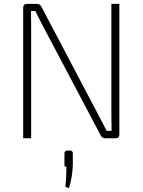

<svg xmlns="http://www.w3.org/2000/svg" viewBox="-20 -710 732 986"><path d="M593 -690V-20Q593 0 574 0H520Q504 0 497 -15L199 -579Q171 -633 162 -653H139Q140 -628 140 -578V0H99V-670Q99 -690 119 -690H169Q186 -690 193 -675L483 -124Q490 -111 528 -38H553Q553 -54 552.5 -85.5Q552 -117 552 -132V-690ZM327 63H339Q354 63 354 78V136Q352 200 334 256L316 250Q321 205 321 147Q309 147 311 134V78Q311 63 327 63Z"/></svg>

Font: Exo 2.0 Extra Light
Style: Regular
Weight: 250
Designer: Natanael Gama
Version: Version 1.001;PS 001.001;hotconv 1.0.70;makeotf.lib2.5.58329